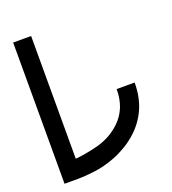

<svg xmlns="http://www.w3.org/2000/svg" viewBox="-132 -822 825 922"><g transform="rotate(-20 280.5 -361.0)"><path d="M40 0Q40 -240.2 40 -721.7Q70.3 -721.7 131.8 -721.7Q131.8 -512.7 131.8 -94.7Q176.8 -97.7 247.1 -115.2Q317.4 -133.8 368.2 -182.6Q399.4 -212.9 415 -252Q430.7 -292 430.7 -341.8Q460.9 -341.8 522.5 -341.8Q522.5 -272.5 500 -216.8Q476.6 -160.2 431.6 -116.2Q402.3 -87.9 370.1 -68.4Q337.9 -48.8 304.7 -35.2Q244.1 -11.7 191.4 -5.9Q137.7 0 112.3 0Q107.4 0 73.2 0Q40 0 40 0Z"/></g></svg>

Font: Oishi
Style: Regular
Weight: 400
Designer: bBranding
Version: Version 1.0